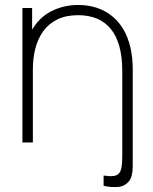

<svg xmlns="http://www.w3.org/2000/svg" viewBox="-20 -572 613 771"><path d="M461 178Q440 180 425.5 178.8Q411 177.5 396 174V133Q420.5 136.5 435.2 134.8Q450 133 457.8 124.2Q465.5 115.5 468.2 98.5Q471 81.5 471 55V-1H513V95Q513 137.5 498.2 155.5Q483.5 173.5 461 178ZM471 0V-286Q471 -344 459.2 -386.2Q447.5 -428.5 424.5 -456.2Q401.5 -484 368.8 -497.5Q336 -511 294 -511Q244.5 -511 209.8 -493.8Q175 -476.5 153.5 -446.5Q132 -416.5 122 -377.5Q112 -338.5 112 -295L73 -294Q73 -386.5 103.5 -443.2Q134 -500 184.2 -526Q234.5 -552 294 -552Q335 -552 369.2 -540.5Q403.5 -529 430.2 -507.2Q457 -485.5 475.5 -454Q494 -422.5 503.5 -382.2Q513 -342 513 -294V0ZM70 0V-540H109V-430H112V0Z"/></svg>

Font: Manrope ExtraLight ExtraLight
Style: Regular
Weight: 250
Version: Version 4.501